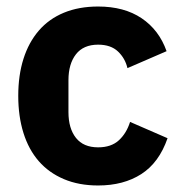

<svg xmlns="http://www.w3.org/2000/svg" viewBox="-20 -557 557 589"><path d="M281 12Q222 12 176 -7.5Q130 -27 99 -62.5Q68 -98 52 -149Q36 -200 36 -263Q36 -326 52 -376.5Q68 -427 99 -463Q130 -499 176 -518Q222 -537 281 -537Q361 -537 414.5 -501Q468 -465 491 -400L371 -348Q364 -378 342 -399Q320 -420 281 -420Q236 -420 213 -390.5Q190 -361 190 -311V-213Q190 -163 213 -134Q236 -105 281 -105Q321 -105 344.5 -126.5Q368 -148 379 -183L494 -133Q468 -58 413.5 -23Q359 12 281 12Z"/></svg>

Font: IBMPlexSans-Bold
Style: Bold
Weight: 700
Designer: Mike Abbink, Paul van der Laan, Pieter van Rosmalen
Foundry: Bold Monday
Version: Version 3.1